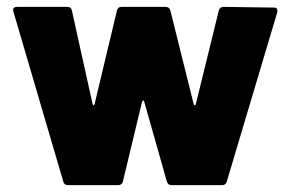

<svg xmlns="http://www.w3.org/2000/svg" viewBox="-20 -538 846 558"><path d="M164 -10 19 -504 18 -508Q18 -518 29 -518H176Q187 -518 189 -507L249 -236Q250 -232 252 -232Q254 -232 255 -236L320 -508Q323 -518 333 -518H461Q472 -518 475 -508L543 -235Q545 -232 546 -232Q548 -232 549 -235L616 -508Q619 -518 630 -518L776 -516Q788 -516 786 -503L639 -10Q636 0 626 0H479Q468 0 465 -10L399 -243Q398 -246 396 -246Q395 -246 393 -243L337 -10Q334 0 324 0H177Q167 0 164 -10Z"/></svg>

Font: Barlow GEO ExtraBold
Style: Regular
Weight: 800
Designer: Jeremy Tribby
Foundry: Tribby Type
Version: Version 1.408